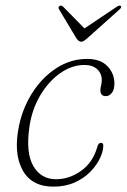

<svg xmlns="http://www.w3.org/2000/svg" viewBox="-20 -672 461 699"><path d="M287.5 -435.5Q241.5 -435.5 199 -405.5Q156.5 -375.5 126.2 -324.2Q96 -273 87 -209.5Q73.5 -115 101.5 -67.2Q129.5 -19.5 184 -19.5Q232.5 -19.5 275.5 -50.2Q318.5 -81 334.5 -138Q338 -152 348 -152Q356 -152 356 -141.5Q356 -121.5 344 -96Q332 -70.5 309 -46.8Q286 -23 252 -7.8Q218 7.5 174.5 7.5Q94 7.5 61.2 -54.5Q28.5 -116.5 49.5 -215.5Q64 -283 100 -337.8Q136 -392.5 187 -425Q238 -457.5 297.5 -457.5Q346 -457.5 371.2 -431Q396.5 -404.5 396.5 -368Q396.5 -345.5 387.2 -333.8Q378 -322 365.5 -322Q345.5 -322 345.5 -343.5Q345.5 -351 348 -361Q350.5 -371 350.5 -380.5Q350.5 -404.5 333.8 -420Q317 -435.5 287.5 -435.5ZM297 -532Q283.5 -520 275.5 -520Q267 -520 258.5 -532L195 -638Q190 -646 197.5 -650.5Q203.5 -653.5 209.5 -648L287.5 -568.5L406 -648Q415.5 -653.5 419.5 -650.5Q424.5 -646 415.5 -638Z"/></svg>

Font: Fraunces 9pt Soft Thin
Style: Italic
Weight: 100
Italic angle: -16°
Version: Version 1.000;[b76b70a41]